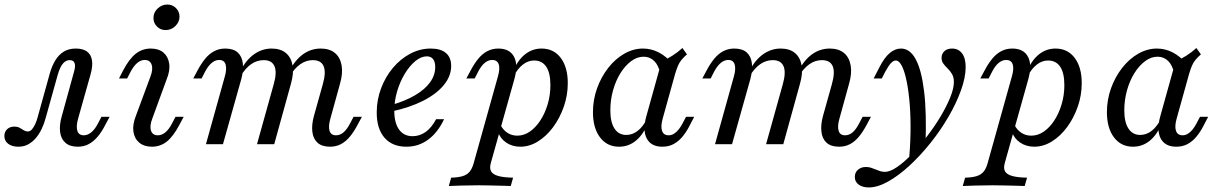

<svg xmlns="http://www.w3.org/2000/svg" viewBox="-51 -642 5417 855"><path d="M31.5 11.3Q2.4 11.3 -14.5 -1.6Q-31.5 -14.5 -31.5 -36.3Q-31.5 -54.8 -19.4 -66.5Q-7.3 -78.2 12.1 -78.2Q27.4 -78.2 37.1 -72.6Q46.8 -66.9 55.2 -61.7Q63.7 -56.5 72.6 -56.5Q83.1 -56.5 91.1 -65.7Q99.2 -75 106 -89.9Q112.9 -104.8 116.9 -121L170.2 -312.9Q179.8 -347.6 195.2 -373Q210.5 -398.4 233.1 -412.1Q255.6 -425.8 286.3 -425.8Q317.7 -425.8 335.9 -412.9Q354 -400 358.5 -374.2Q362.9 -348.4 352.4 -311.3L296.8 -113.7Q287.1 -79 293.5 -59.3Q300 -39.5 321.8 -39.5Q339.5 -39.5 355.6 -52.8Q371.8 -66.1 385.5 -92.7L400.8 -121.8H437.1L418.5 -87.1Q403.2 -56.5 384.7 -34.3Q366.1 -12.1 344.4 -0.4Q322.6 11.3 295.2 11.3Q259.7 11.3 239.9 -6.5Q220.2 -24.2 216.5 -55.2Q212.9 -86.3 224.2 -125L278.2 -321Q283.1 -336.3 283.1 -348.4Q283.1 -360.5 277.4 -367.3Q271.8 -374.2 258.9 -374.2Q246.8 -374.2 236.7 -366.1Q226.6 -358.1 219 -343.1Q211.3 -328.2 205.6 -307.3L153.2 -119.4Q146 -91.9 134.7 -68.1Q123.4 -44.4 108.1 -26.6Q92.7 -8.9 73.8 1.2Q54.8 11.3 31.5 11.3Z M625.8 11.3Q590.3 11.3 569 -6.9Q547.6 -25 543.1 -56Q538.7 -87.1 554 -125.8L618.5 -300Q631.5 -333.1 624.2 -354Q616.9 -375 593.5 -375Q575.8 -375 560.1 -361.7Q544.4 -348.4 530.6 -322.6L515.3 -292.7H479L496.8 -327.4Q524.2 -379.8 553.6 -402.8Q583.1 -425.8 620.2 -425.8Q655.6 -425.8 676.6 -408.1Q697.6 -390.3 702.4 -359.3Q707.3 -328.2 691.1 -288.7L627.4 -114.5Q614.5 -81.5 621.4 -60.5Q628.2 -39.5 651.6 -39.5Q687.9 -39.5 715.3 -92.7L730.6 -121.8H766.9L748.4 -87.1Q721 -34.7 691.9 -11.7Q662.9 11.3 625.8 11.3ZM686.3 -508.1Q663.7 -508.1 648 -523.8Q632.3 -539.5 632.3 -562.1Q632.3 -586.3 650.8 -604Q669.4 -621.8 694.4 -621.8Q716.9 -621.8 732.7 -606Q748.4 -590.3 748.4 -567.7Q748.4 -544.4 730.2 -526.2Q712.1 -508.1 686.3 -508.1Z M1418.5 11.3Q1382.3 11.3 1362.9 -6.5Q1343.5 -24.2 1339.9 -55.2Q1336.3 -86.3 1346.8 -125L1386.3 -266.1Q1401.6 -319.4 1390.3 -346.8Q1379 -374.2 1341.9 -374.2Q1312.1 -374.2 1286.3 -356Q1260.5 -337.9 1238.7 -302.4L1237.9 -326.6Q1264.5 -376.6 1299.6 -401.2Q1334.7 -425.8 1377.4 -425.8Q1416.1 -425.8 1439.9 -406.5Q1463.7 -387.1 1470.2 -351.2Q1476.6 -315.3 1462.9 -268.5L1420.2 -113.7Q1410.5 -79.8 1416.5 -59.7Q1422.6 -39.5 1445.2 -39.5Q1463.7 -39.5 1479 -52.8Q1494.4 -66.1 1508.1 -92.7L1523.4 -121.8H1560.5L1541.9 -87.1Q1525.8 -56.5 1507.7 -34.3Q1489.5 -12.1 1467.7 -0.4Q1446 11.3 1418.5 11.3ZM866.1 0 950 -300.8Q959.7 -334.7 953.6 -354.8Q947.6 -375 925 -375Q907.3 -375 891.5 -361.7Q875.8 -348.4 862.1 -322.6L846.8 -292.7H809.7L828.2 -327.4Q844.4 -358.1 862.5 -380.2Q880.6 -402.4 902.8 -414.1Q925 -425.8 951.6 -425.8Q987.9 -425.8 1007.3 -408.5Q1026.6 -391.1 1030.2 -360.1Q1033.9 -329 1023.4 -289.5L941.9 0ZM1093.5 0 1167.7 -266.1Q1183.1 -319.4 1171.4 -346.8Q1159.7 -374.2 1123.4 -374.2Q1093.5 -374.2 1067.7 -356.5Q1041.9 -338.7 1020.2 -302.4L1019.4 -326.6Q1046 -376.6 1081.5 -401.2Q1116.9 -425.8 1158.9 -425.8Q1197.6 -425.8 1221.4 -406.5Q1245.2 -387.1 1251.6 -351.6Q1258.1 -316.1 1244.4 -268.5L1170.2 0Z M1758.9 11.3Q1696 11.3 1661.3 -28.6Q1626.6 -68.5 1626.6 -141.1Q1626.6 -197.6 1646 -248.8Q1665.3 -300 1698.8 -339.9Q1732.3 -379.8 1775.8 -402.8Q1819.4 -425.8 1866.9 -425.8Q1911.3 -425.8 1934.7 -406Q1958.1 -386.3 1958.1 -348.4Q1958.1 -303.2 1925.4 -263.3Q1892.7 -223.4 1833.1 -193.1Q1773.4 -162.9 1691.1 -145.2V-174.2Q1753.2 -191.9 1797.2 -217.7Q1841.1 -243.5 1864.1 -275.4Q1887.1 -307.3 1887.1 -343.5Q1887.1 -366.9 1877.4 -379Q1867.7 -391.1 1850 -391.1Q1824.2 -391.1 1798.4 -369.8Q1772.6 -348.4 1751.2 -312.9Q1729.8 -277.4 1717.3 -234.7Q1704.8 -191.9 1704.8 -149.2Q1704.8 -94.4 1726.2 -64.9Q1747.6 -35.5 1786.3 -35.5Q1817.7 -35.5 1844.4 -54.4Q1871 -73.4 1891.1 -111.3H1926.6Q1898.4 -51.6 1855.6 -20.2Q1812.9 11.3 1758.9 11.3Z M1947.6 186.3 1958.1 149.2Q1989.5 148.4 2009.3 142.3Q2029 136.3 2040.3 122.6Q2051.6 108.9 2058.1 85.5L2166.1 -300.8Q2176.6 -337.1 2169.8 -356Q2162.9 -375 2141.1 -375Q2123.4 -375 2107.7 -362.1Q2091.9 -349.2 2078.2 -322.6L2062.9 -292.7H2025.8L2044.4 -327.4Q2060.5 -358.1 2078.6 -380.2Q2096.8 -402.4 2119 -414.1Q2141.1 -425.8 2167.7 -425.8Q2218.5 -425.8 2237.9 -389.5Q2257.3 -353.2 2239.5 -289.5L2134.7 83.9Q2128.2 107.3 2135.9 121Q2143.5 134.7 2167.3 141.5Q2191.1 148.4 2233.9 149.2L2223.4 186.3Q2208.9 185.5 2185.5 185.1Q2162.1 184.7 2135.1 183.9Q2108.1 183.1 2080.6 183.1Q2040.3 183.1 2004 184.3Q1967.7 185.5 1947.6 186.3ZM2266.1 11.3Q2229.8 11.3 2202.8 -7.3Q2175.8 -25.8 2166.1 -56.5L2177.4 -86.3Q2189.5 -62.9 2208.9 -50.4Q2228.2 -37.9 2252.4 -37.9Q2282.3 -37.9 2308.5 -56Q2334.7 -74.2 2355.2 -105.6Q2375.8 -137.1 2387.9 -177.8Q2400 -218.5 2400 -262.9Q2400 -316.9 2381.5 -344.8Q2362.9 -372.6 2327.4 -372.6Q2300.8 -372.6 2277.4 -354.4Q2254 -336.3 2237.1 -303.2V-331.5Q2257.3 -377.4 2289.1 -401.6Q2321 -425.8 2360.5 -425.8Q2414.5 -425.8 2446 -384.3Q2477.4 -342.7 2477.4 -271.8Q2477.4 -217.7 2459.7 -166.9Q2441.9 -116.1 2412.1 -75.8Q2382.3 -35.5 2344.4 -12.1Q2306.5 11.3 2266.1 11.3Z M2705.6 11.3Q2652.4 11.3 2621 -30.2Q2589.5 -71.8 2589.5 -142.7Q2589.5 -197.6 2607.7 -248.4Q2625.8 -299.2 2657.3 -339.5Q2688.7 -379.8 2729 -402.8Q2769.4 -425.8 2812.1 -425.8Q2849.2 -425.8 2882.7 -408.5Q2916.1 -391.1 2943.5 -358.1L2888.7 -316.1Q2881.5 -351.6 2862.1 -370.6Q2842.7 -389.5 2815.3 -389.5Q2786.3 -389.5 2759.7 -369.8Q2733.1 -350 2712.1 -316.5Q2691.1 -283.1 2679 -239.9Q2666.9 -196.8 2666.9 -150.8Q2666.9 -97.6 2685.5 -69.4Q2704 -41.1 2737.9 -41.1Q2765.3 -41.1 2788.7 -59.3Q2812.1 -77.4 2829.8 -112.1V-83.9Q2809.7 -37.9 2777.8 -13.3Q2746 11.3 2705.6 11.3ZM2898.4 11.3Q2848.4 11.3 2829 -25.4Q2809.7 -62.1 2827.4 -125L2895.2 -368.5Q2919.4 -379 2943.1 -394Q2966.9 -408.9 2987.9 -428.2L3008.1 -400Q2993.5 -387.1 2983.9 -375.4Q2974.2 -363.7 2968.1 -349.2Q2962.1 -334.7 2955.6 -313.7L2900 -113.7Q2890.3 -79 2897.2 -59.3Q2904 -39.5 2926.6 -39.5Q2939.5 -39.5 2950.8 -46.8Q2962.1 -54 2971.4 -65.7Q2980.6 -77.4 2988.7 -92.7L3004 -121.8H3040.3L3018.5 -79.8Q3004.8 -53.2 2987.5 -32.7Q2970.2 -12.1 2948.4 -0.4Q2926.6 11.3 2898.4 11.3Z M3685.5 11.3Q3649.2 11.3 3629.8 -6.5Q3610.5 -24.2 3606.9 -55.2Q3603.2 -86.3 3613.7 -125L3653.2 -266.1Q3668.5 -319.4 3657.3 -346.8Q3646 -374.2 3608.9 -374.2Q3579 -374.2 3553.2 -356Q3527.4 -337.9 3505.6 -302.4L3504.8 -326.6Q3531.5 -376.6 3566.5 -401.2Q3601.6 -425.8 3644.4 -425.8Q3683.1 -425.8 3706.9 -406.5Q3730.6 -387.1 3737.1 -351.2Q3743.5 -315.3 3729.8 -268.5L3687.1 -113.7Q3677.4 -79.8 3683.5 -59.7Q3689.5 -39.5 3712.1 -39.5Q3730.6 -39.5 3746 -52.8Q3761.3 -66.1 3775 -92.7L3790.3 -121.8H3827.4L3808.9 -87.1Q3792.7 -56.5 3774.6 -34.3Q3756.5 -12.1 3734.7 -0.4Q3712.9 11.3 3685.5 11.3ZM3133.1 0 3216.9 -300.8Q3226.6 -334.7 3220.6 -354.8Q3214.5 -375 3191.9 -375Q3174.2 -375 3158.5 -361.7Q3142.7 -348.4 3129 -322.6L3113.7 -292.7H3076.6L3095.2 -327.4Q3111.3 -358.1 3129.4 -380.2Q3147.6 -402.4 3169.8 -414.1Q3191.9 -425.8 3218.5 -425.8Q3254.8 -425.8 3274.2 -408.5Q3293.5 -391.1 3297.2 -360.1Q3300.8 -329 3290.3 -289.5L3208.9 0ZM3360.5 0 3434.7 -266.1Q3450 -319.4 3438.3 -346.8Q3426.6 -374.2 3390.3 -374.2Q3360.5 -374.2 3334.7 -356.5Q3308.9 -338.7 3287.1 -302.4L3286.3 -326.6Q3312.9 -376.6 3348.4 -401.2Q3383.9 -425.8 3425.8 -425.8Q3464.5 -425.8 3488.3 -406.5Q3512.1 -387.1 3518.5 -351.6Q3525 -316.1 3511.3 -268.5L3437.1 0Z M3817.7 192.7Q3790.3 192.7 3773 180.2Q3755.6 167.7 3755.6 146Q3755.6 125.8 3769.8 113.7Q3783.9 101.6 3804.8 101.6Q3816.9 101.6 3827.4 104.8Q3837.9 108.1 3848 112.5Q3858.1 116.9 3868.5 120.2Q3879 123.4 3889.5 123.4Q3912.1 123.4 3943.5 102Q3975 80.6 4009.3 44.8Q4043.5 8.9 4077 -34.7Q4110.5 -78.2 4137.5 -123.4Q4164.5 -168.5 4180.6 -208.5Q4196.8 -248.4 4196.8 -277.4Q4196.8 -297.6 4188.7 -311.7Q4180.6 -325.8 4169.4 -336.7Q4158.1 -347.6 4150 -358.5Q4141.9 -369.4 4141.9 -384.7Q4141.9 -402.4 4154.4 -414.1Q4166.9 -425.8 4188.7 -425.8Q4216.9 -425.8 4233.1 -404.4Q4249.2 -383.1 4249.2 -343.5Q4249.2 -297.6 4228.6 -240.3Q4208.1 -183.1 4173 -122.6Q4137.9 -62.1 4093.1 -6Q4048.4 50 4000 94.8Q3951.6 139.5 3904.4 166.1Q3857.3 192.7 3817.7 192.7ZM3995.2 87.1Q4002.4 18.5 4003.6 -48.4Q4004.8 -115.3 4000.4 -173.8Q3996 -232.3 3987.1 -277Q3978.2 -321.8 3965.7 -347.2Q3953.2 -372.6 3937.9 -372.6Q3927.4 -372.6 3916.5 -360.9Q3905.6 -349.2 3891.1 -322.6L3875.8 -292.7H3839.5L3865.3 -342.7Q3887.1 -385.5 3910.9 -405.6Q3934.7 -425.8 3961.3 -425.8Q4000.8 -425.8 4026.6 -378.6Q4052.4 -331.5 4064.1 -235.5Q4075.8 -139.5 4070.2 5.6Q4060.5 19.4 4049.2 31.9Q4037.9 44.4 4025 58.1Q4012.1 71.8 3995.2 87.1Z M4236.3 186.3 4246.8 149.2Q4278.2 148.4 4298 142.3Q4317.7 136.3 4329 122.6Q4340.3 108.9 4346.8 85.5L4454.8 -300.8Q4465.3 -337.1 4458.5 -356Q4451.6 -375 4429.8 -375Q4412.1 -375 4396.4 -362.1Q4380.6 -349.2 4366.9 -322.6L4351.6 -292.7H4314.5L4333.1 -327.4Q4349.2 -358.1 4367.3 -380.2Q4385.5 -402.4 4407.7 -414.1Q4429.8 -425.8 4456.5 -425.8Q4507.3 -425.8 4526.6 -389.5Q4546 -353.2 4528.2 -289.5L4423.4 83.9Q4416.9 107.3 4424.6 121Q4432.3 134.7 4456 141.5Q4479.8 148.4 4522.6 149.2L4512.1 186.3Q4497.6 185.5 4474.2 185.1Q4450.8 184.7 4423.8 183.9Q4396.8 183.1 4369.4 183.1Q4329 183.1 4292.7 184.3Q4256.5 185.5 4236.3 186.3ZM4554.8 11.3Q4518.5 11.3 4491.5 -7.3Q4464.5 -25.8 4454.8 -56.5L4466.1 -86.3Q4478.2 -62.9 4497.6 -50.4Q4516.9 -37.9 4541.1 -37.9Q4571 -37.9 4597.2 -56Q4623.4 -74.2 4644 -105.6Q4664.5 -137.1 4676.6 -177.8Q4688.7 -218.5 4688.7 -262.9Q4688.7 -316.9 4670.2 -344.8Q4651.6 -372.6 4616.1 -372.6Q4589.5 -372.6 4566.1 -354.4Q4542.7 -336.3 4525.8 -303.2V-331.5Q4546 -377.4 4577.8 -401.6Q4609.7 -425.8 4649.2 -425.8Q4703.2 -425.8 4734.7 -384.3Q4766.1 -342.7 4766.1 -271.8Q4766.1 -217.7 4748.4 -166.9Q4730.6 -116.1 4700.8 -75.8Q4671 -35.5 4633.1 -12.1Q4595.2 11.3 4554.8 11.3Z M4994.4 11.3Q4941.1 11.3 4909.7 -30.2Q4878.2 -71.8 4878.2 -142.7Q4878.2 -197.6 4896.4 -248.4Q4914.5 -299.2 4946 -339.5Q4977.4 -379.8 5017.7 -402.8Q5058.1 -425.8 5100.8 -425.8Q5137.9 -425.8 5171.4 -408.5Q5204.8 -391.1 5232.3 -358.1L5177.4 -316.1Q5170.2 -351.6 5150.8 -370.6Q5131.5 -389.5 5104 -389.5Q5075 -389.5 5048.4 -369.8Q5021.8 -350 5000.8 -316.5Q4979.8 -283.1 4967.7 -239.9Q4955.6 -196.8 4955.6 -150.8Q4955.6 -97.6 4974.2 -69.4Q4992.7 -41.1 5026.6 -41.1Q5054 -41.1 5077.4 -59.3Q5100.8 -77.4 5118.5 -112.1V-83.9Q5098.4 -37.9 5066.5 -13.3Q5034.7 11.3 4994.4 11.3ZM5187.1 11.3Q5137.1 11.3 5117.7 -25.4Q5098.4 -62.1 5116.1 -125L5183.9 -368.5Q5208.1 -379 5231.9 -394Q5255.6 -408.9 5276.6 -428.2L5296.8 -400Q5282.3 -387.1 5272.6 -375.4Q5262.9 -363.7 5256.9 -349.2Q5250.8 -334.7 5244.4 -313.7L5188.7 -113.7Q5179 -79 5185.9 -59.3Q5192.7 -39.5 5215.3 -39.5Q5228.2 -39.5 5239.5 -46.8Q5250.8 -54 5260.1 -65.7Q5269.4 -77.4 5277.4 -92.7L5292.7 -121.8H5329L5307.3 -79.8Q5293.5 -53.2 5276.2 -32.7Q5258.9 -12.1 5237.1 -0.4Q5215.3 11.3 5187.1 11.3Z"/></svg>

Font: Playfair 9pt
Style: Italic
Weight: 400
Italic angle: -15.6°
Designer: Claus Eggers Sørensen
Foundry: Claus Eggers Sørensen
Version: Version 2.001;gftools[0.9.30]